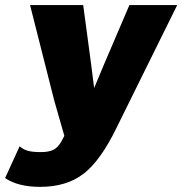

<svg xmlns="http://www.w3.org/2000/svg" viewBox="-64 -520 717 755"><path d="M395 -19Q332.5 110.4 265.4 162.6Q198.2 214.8 94.2 214.8Q6.8 214.8 -43.9 180.2L13.2 55.2Q27.3 67.9 45.7 73Q64 78.1 96.2 78.1Q127.4 78.1 145.5 69.3Q163.6 60.5 176.8 37.1L189 14.2L148.9 -126L54.2 -500H263.2L294.9 -263.2L306.2 -173.8L345.2 -267.1L444.8 -500H632.8Z"/></svg>

Font: Human Sans Black
Style: Italic
Weight: 800
Italic angle: -8°
Designer: Tim Radville
Foundry: Continuum
Version: Version 1.000;FEAKit 1.0